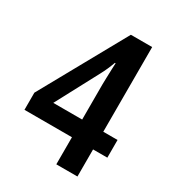

<svg xmlns="http://www.w3.org/2000/svg" viewBox="-174 -819 838 921"><g transform="rotate(30 245.5 -358.5)"><path d="M476 -150H397V0H280V-150H17V-245L279 -717H397V-248H476ZM280 -443Q280 -460 281 -483.5Q282 -507 282.5 -529Q283 -551 284 -562H280Q265 -520 245 -483L120 -248H280Z"/></g></svg>

Font: Noto Sans Myanmar UI Condensed SemiBold
Style: Regular
Weight: 600
Width: 3
Designer: Monotype Design Team
Foundry: Monotype Imaging Inc.
Version: Version 2.103; ttfautohint (v1.8.4.7-5d5b)